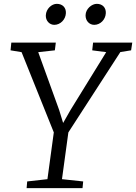

<svg xmlns="http://www.w3.org/2000/svg" viewBox="-20 -966 699 986"><path d="M116.7 0H403.8L407.2 -34.2L298.3 -45.9L331.1 -286.1L598.1 -698.7L653.3 -707.5L659.2 -747.1H458L453.6 -707.5L525.4 -698.2L342.3 -401.4L304.2 -334.5L283.7 -401.4L176.3 -698.2L261.7 -707.5L266.6 -747.1H38.1L34.2 -707.5L90.8 -698.2L256.3 -286.1L223.6 -45.9L119.6 -34.2ZM463.9 -838.4C495.1 -838.4 522 -865.2 523.4 -898.4C524.9 -926.3 506.8 -946.3 477.1 -946.3C451.7 -946.3 419.9 -920.9 419.4 -887.7C418.9 -858.9 439 -838.4 463.9 -838.4ZM258.8 -838.4C289.6 -838.4 316.9 -865.2 318.4 -898.4C319.8 -926.3 301.8 -946.3 271.5 -946.3C245.6 -946.3 216.8 -920.9 215.3 -887.7C213.9 -859.9 233.9 -838.4 258.8 -838.4Z"/></svg>

Font: Merriweather
Style: Light Italic
Weight: 300
Italic angle: -7.5°
Designer: Eben Sorkin
Foundry: Eben Sorkin
Version: Version 1.001